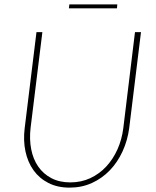

<svg xmlns="http://www.w3.org/2000/svg" viewBox="-20 -850 712 879"><path d="M302 -15Q351.5 -15 393 -34.2Q434.5 -53.5 466 -87.2Q497.5 -121 517.8 -166.2Q538 -211.5 544.5 -263.5L598 -703H625.5L571.5 -263.5Q564 -207 541.2 -157.2Q518.5 -107.5 483 -70.5Q447.5 -33.5 400.8 -12.2Q354 9 298.5 9Q243.5 9 201.8 -12.2Q160 -33.5 133.5 -70.5Q107 -107.5 96.5 -157.2Q86 -207 93 -263.5L147 -703H174L120 -264.5Q114 -212.5 122.8 -167Q131.5 -121.5 154.8 -87.8Q178 -54 215 -34.5Q252 -15 302 -15ZM297.5 -830H517L515.5 -812H295.5Z"/></svg>

Font: Lato ExtraLight
Style: Italic
Weight: 275
Italic angle: -7°
Designer: Lukasz Dziedzic with Adam Twardoch and Botio Nikoltchev
Foundry: tyPoland Lukasz Dziedzic
Version: Version 2.015; 2015-08-06; http://www.latofonts.com/